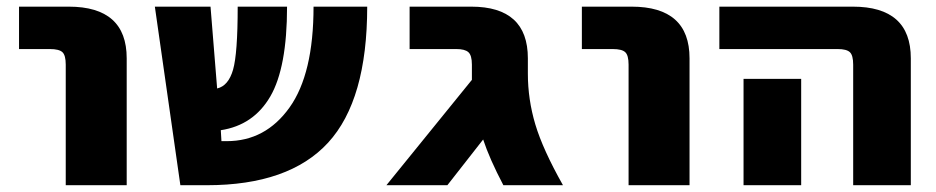

<svg xmlns="http://www.w3.org/2000/svg" viewBox="-20 -544 2760 566"><path d="M36.1 -399.4V-524.4H182.6Q353.5 -524.4 353.5 -372.1V2H173.8V-353.5Q173.8 -380.9 164.1 -390.1Q154.3 -399.4 127 -399.4Z M511.7 2 436.5 -524.4H600.6L620.1 -283.2Q653.3 -291 667 -338.4Q680.7 -385.7 680.7 -524.4H826.2Q826.2 -344.7 776.9 -259.8Q727.5 -174.8 630.9 -160.2L632.8 -127.9H648.4Q762.7 -127.9 833.5 -227.1Q904.3 -326.2 904.3 -524.4H1062.5Q1062.5 -249 947.3 -123.5Q832 2 589.8 2Z M1371.1 -353.5Q1371.1 -380.9 1360.8 -390.1Q1350.6 -399.4 1325.2 -399.4H1187.5V-524.4H1369.1Q1536.1 -524.4 1536.1 -372.1V-327.1Q1536.1 -251 1558.1 -177.2Q1580.1 -103.5 1639.6 2H1463.9Q1422.9 -76.2 1404.3 -132.8L1298.8 2H1119.1L1371.1 -308.6Z M1695.3 -399.4V-524.4H1841.8Q2012.7 -524.4 2012.7 -372.1V2H1833V-353.5Q1833 -380.9 1823.2 -390.1Q1813.5 -399.4 1786.1 -399.4Z M2100.6 -399.4V-524.4H2494.1Q2665 -524.4 2665 -372.1V2H2495.1V-353.5Q2495.1 -380.9 2485.4 -390.1Q2475.6 -399.4 2449.2 -399.4ZM2341.8 -311.5V-163.1V2H2171.9V-163.1V-311.5Z"/></svg>

Font: Gen Shin Gothic Heavy
Style: Bold
Weight: 900
Designer: [Source Han Sans]
Ryoko NISHIZUKA  (kana & ideographs); Paul D. Hunt (Latin, Greek & Cyrillic); Wenlong ZHANG  (bopomofo
Version: Version 1.002.20150607